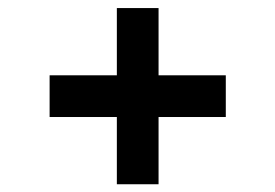

<svg xmlns="http://www.w3.org/2000/svg" viewBox="-20 -602 700 488"><path d="M553.9 -304.6H106.1V-410.6H553.9ZM383 -133.7H277V-581.5H383Z"/></svg>

Font: Wix Madefor Display
Style: Regular
Weight: 400
Designer: Dalton Maag Ltd
Foundry: Dalton Maag Ltd
Version: Version 3.100